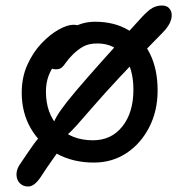

<svg xmlns="http://www.w3.org/2000/svg" viewBox="-20 -579 656 698"><path d="M321 12Q245 12 186 -20.5Q127 -53 93 -110.5Q59 -168 59 -242Q59 -298 79.5 -343.5Q100 -389 131 -421.5Q162 -454 193.5 -471.5Q225 -489 247 -489Q258 -489 266 -486Q274 -483 278.5 -477Q283 -471 283 -460Q283 -439 274.5 -424Q266 -409 240 -396Q208 -376 187.5 -353.5Q167 -331 157 -304.5Q147 -278 147 -246Q147 -166 193.5 -117.5Q240 -69 318 -69Q385 -69 425 -119.5Q465 -170 465 -253Q465 -331 430 -376Q395 -421 334 -421Q303 -421 283 -410Q263 -399 243 -379Q228 -364 220 -352Q212 -340 204.5 -333.5Q197 -327 183 -327Q169 -327 160.5 -335.5Q152 -344 152 -365Q152 -387 166.5 -410.5Q181 -434 206 -454.5Q231 -475 261.5 -487.5Q292 -500 325 -500Q396 -500 447 -469.5Q498 -439 525.5 -383Q553 -327 553 -250Q553 -176 522.5 -116.5Q492 -57 440 -22.5Q388 12 321 12ZM198 -78Q187 -78 178.5 -85.5Q170 -93 170 -104Q170 -119 176.5 -136Q183 -153 202 -180Q221 -207 257 -249.5Q293 -292 351 -357Q409 -422 496 -517Q518 -541 534 -550Q550 -559 569 -559Q589 -559 598.5 -544.5Q608 -530 602 -507.5Q596 -485 570 -459Q478 -366 417 -300.5Q356 -235 318.5 -191.5Q281 -148 259 -123.5Q237 -99 223.5 -88.5Q210 -78 198 -78ZM82 99Q64 99 52.5 87.5Q41 76 40 58Q39 40 50 22Q80 -23 99.5 -50.5Q119 -78 133.5 -90Q148 -102 162 -102Q183 -102 194.5 -92Q206 -82 206 -60Q206 -52 196.5 -36.5Q187 -21 169 4Q151 29 127 66Q116 82 105 90.5Q94 99 82 99Z"/></svg>

Font: Shantell Sans
Style: Regular
Weight: 400
Designer: Stephen Nixon, Anya Danilova, Shantell Martin
Foundry: Arrow Type
Version: Version 1.008;[ac192a2d6]